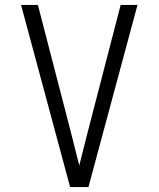

<svg xmlns="http://www.w3.org/2000/svg" viewBox="-20 -755 640 775"><path d="M263 0 65 -735H133L260 -245Q270 -206 280 -166.5Q290 -127 300 -87Q310 -127 320 -166.5Q330 -206 340 -245L467 -735H535L337 0Z"/></svg>

Font: Iosevka Custom Light Extended
Style: Regular
Weight: 300
Width: 7
Monospace: yes
Designer: Belleve Invis
Foundry: Belleve Invis
Version: Version 11.2.4; ttfautohint (v1.8.4)